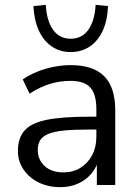

<svg xmlns="http://www.w3.org/2000/svg" viewBox="-20 -764 570 793"><path d="M229 9Q179 9 139.5 -10.5Q100 -30 77 -64Q54 -98 54 -140Q54 -194 81.5 -225Q109 -256 172.5 -269Q236 -282 346 -282H391V-229H347Q286 -229 245 -225Q204 -221 180 -211Q156 -201 146 -185Q136 -169 136 -145Q136 -104 164.5 -78Q193 -52 242 -52Q282 -52 312.5 -71Q343 -90 360.5 -123Q378 -156 378 -199V-313Q378 -375 353 -402.5Q328 -430 271 -430Q227 -430 186 -417.5Q145 -405 102 -377L74 -436Q100 -454 133 -467.5Q166 -481 202 -488Q238 -495 271 -495Q334 -495 375 -474.5Q416 -454 436 -412.5Q456 -371 456 -306V0H380V-113H389Q381 -75 358.5 -48Q336 -21 303 -6Q270 9 229 9ZM272 -549Q228 -549 194 -572Q160 -595 140.5 -637.5Q121 -680 118 -739L169 -744Q173 -677 199.5 -640.5Q226 -604 272 -604Q318 -604 344.5 -640.5Q371 -677 375 -744L426 -739Q424 -680 404.5 -637.5Q385 -595 351 -572Q317 -549 272 -549Z"/></svg>

Font: Nunito Sans 12pt ExtraLight 12pt
Style: Regular
Weight: 400
Version: Version 3.101;gftools[0.9.27]